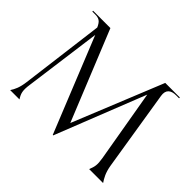

<svg xmlns="http://www.w3.org/2000/svg" viewBox="-156 -960 1208 1208"><g transform="rotate(45 448.5 -356.0)"><path d="M40 0H123C102 -32 96 -54 104 -110L173 -624L429 10H433L670 -590L753 -108C762 -54 757 -36 743 0H867C850 -26 832 -55 823 -110L737 -645C729 -694 755 -715 802 -715H828V-722H698L454 -121L210 -722H56V-715H82C129 -715 137 -692 158 -647L149 -666L78 -110C71 -54 57 -26 40 0Z"/></g></svg>

Font: Sinistre
Style: Regular
Weight: 400
Designer: Jules Durand
Foundry: Collletttivo
Version: Version 69.420;Glyphs 3.2 (3217)